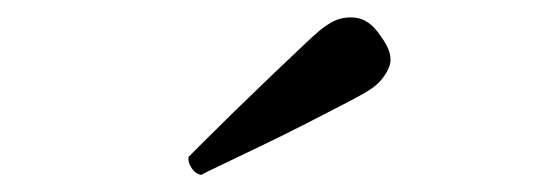

<svg xmlns="http://www.w3.org/2000/svg" viewBox="-20 -984 640 224"><path d="M215 -780Q208 -781 203.5 -788Q199 -795 200 -801Q203 -804 218 -819Q233 -834 254.5 -855Q276 -876 298 -897Q320 -918 337.5 -934.5Q355 -951 362 -955Q376 -965 393.5 -963.5Q411 -962 424 -942Q440 -921 434 -906Q428 -891 414 -881Q407 -876 386 -865Q365 -854 337.5 -840Q310 -826 283 -813Q256 -800 237 -791Q218 -782 215 -780Z"/></svg>

Font: Zen Old Mincho Black
Style: Regular
Weight: 900
Designer: Yoshimichi Ohira
Foundry: Positype
Version: Version 1.001